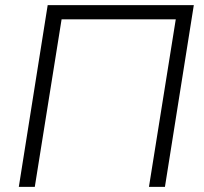

<svg xmlns="http://www.w3.org/2000/svg" viewBox="-20 -725 791 745"><path d="M53 0 165 -705H732L620 0H558L662 -650H219L115 0Z"/></svg>

Font: Nunito Sans 12pt Light
Style: Italic
Weight: 300
Italic angle: -9°
Designer: Vernon Adams
Foundry: Vernon Adams
Version: Version 3.101;gftools[0.9.27]